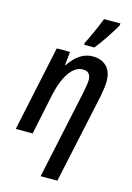

<svg xmlns="http://www.w3.org/2000/svg" viewBox="-149 -862 810 1175"><g transform="rotate(15 256.0 -274.5)"><path d="M353 -327Q364 -382 364 -404Q364 -458 313 -458Q267 -458 229.5 -406Q192 -354 171 -258L117 0H10L125 -541H209L200 -456H204Q267 -551 352 -551Q407 -551 439.5 -518.5Q472 -486 472 -425Q472 -392 461 -333L338 240H232ZM282 -619Q299 -651 322.5 -704Q346 -757 358 -789H462L461 -777Q443 -744 407.5 -691Q372 -638 346 -606H281Z"/></g></svg>

Font: Noto Sans UI NarrowMedium
Style: Italic
Weight: 500
Width: 4
Italic angle: -12°
Designer: Monotype Design Team
Foundry: Monotype Imaging Inc.
Version: Version 1.001